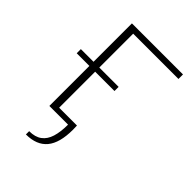

<svg xmlns="http://www.w3.org/2000/svg" viewBox="-248 -766 1082 1082"><g transform="rotate(45 292.5 -225.5)"><path d="M147 0V-658H193V0ZM167 207V181Q214 181 242.5 160Q271 139 283.5 98.5Q296 58 296 0H172V-32H335L336 0Q336 106 294 156.5Q252 207 167 207ZM46 -319V-352H347V-319ZM168 -622V-658H554V-622Z"/></g></svg>

Font: Ysabeau SC ExtraLight
Style: Regular
Weight: 250
Designer: Christian Thalmann (Catharsis Fonts)
Version: Version 2.001;gftools[0.9.30]; featfreeze: smcp